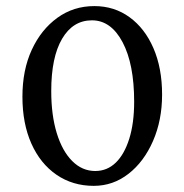

<svg xmlns="http://www.w3.org/2000/svg" viewBox="-20 -602 605 631"><path d="M288.1 8.8Q218.8 8.8 165.5 -27.8Q112.3 -64.5 83 -130.4Q53.7 -196.3 53.7 -284.2Q53.7 -372.1 84.5 -438.5Q115.2 -504.9 168.5 -543.5Q221.7 -582 290 -582Q355.5 -582 405.8 -545.4Q456.1 -508.8 484.4 -443.4Q512.7 -377.9 512.7 -291Q512.7 -207 482.9 -138.7Q453.1 -70.3 402.3 -30.8Q351.6 8.8 288.1 8.8ZM293 -40Q332 -40 360.4 -67.4Q388.7 -94.7 404.8 -146Q420.9 -197.3 420.9 -267.6Q420.9 -391.6 382.8 -463.4Q344.7 -535.2 282.2 -535.2Q219.7 -535.2 184.1 -474.6Q148.4 -414.1 148.4 -302.7Q148.4 -223.6 166.5 -164.6Q184.6 -105.5 217.3 -72.8Q250 -40 293 -40Z"/></svg>

Font: Crimson Pro ExtraLight
Style: Regular
Weight: 400
Version: Version 1.002